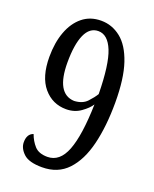

<svg xmlns="http://www.w3.org/2000/svg" viewBox="-138 -803 718 893"><g transform="rotate(20 221.0 -356.5)"><path d="M180 11Q115 11 88 -14.5Q61 -40 61 -70Q61 -111 91 -121Q102 -90 123 -66.5Q144 -43 187 -43Q248 -43 277 -118Q306 -193 310 -347Q296 -325 265 -303Q234 -281 193 -281Q125 -281 81 -333Q37 -385 37 -484Q37 -554 57 -608Q77 -662 115 -693Q153 -724 207 -724Q261 -724 304.5 -689.5Q348 -655 373 -581Q398 -507 398 -388Q398 -271 376 -181Q354 -91 306 -40Q258 11 180 11ZM215 -330Q256 -332 278 -355.5Q300 -379 312 -399Q310 -545 284 -609.5Q258 -674 211 -674Q168 -674 146.5 -625.5Q125 -577 125 -488Q125 -334 215 -330Z"/></g></svg>

Font: Noto Serif Hebrew ExtraCondensed
Style: Regular
Weight: 400
Width: 2
Designer: Monotype Design Team
Foundry: Monotype Imaging Inc.
Version: Version 2.004; ttfautohint (v1.8.4.7-5d5b)